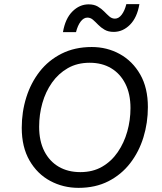

<svg xmlns="http://www.w3.org/2000/svg" viewBox="-20 -897 782 927"><path d="M359 10Q285 10 222.5 -23.5Q160 -57 122.5 -122Q85 -187 85 -280Q85 -357 107 -427Q129 -497 171.5 -551.5Q214 -606 277.5 -638Q341 -670 423 -670Q497 -670 558.5 -636Q620 -602 657 -537.5Q694 -473 694 -380Q694 -304 672.5 -234Q651 -164 608.5 -109Q566 -54 503.5 -22Q441 10 359 10ZM368 -66Q428 -66 473 -92Q518 -118 548.5 -162.5Q579 -207 594.5 -262Q610 -317 610 -375Q610 -444 585 -493Q560 -542 516 -568Q472 -594 413 -594Q353 -594 307.5 -568Q262 -542 231 -498Q200 -454 184.5 -399Q169 -344 169 -285Q169 -216 194 -167Q219 -118 263.5 -92Q308 -66 368 -66ZM653 -877Q642 -812 607.5 -777.5Q573 -743 529 -743Q503 -743 485 -753.5Q467 -764 454 -777.5Q441 -791 429 -801.5Q417 -812 402 -812Q384 -812 369.5 -793Q355 -774 347 -742H284Q295 -807 329.5 -841.5Q364 -876 408 -876Q434 -876 452 -865.5Q470 -855 483 -841.5Q496 -828 508 -817.5Q520 -807 535 -807Q553 -807 567.5 -826Q582 -845 590 -877Z"/></svg>

Font: Work Sans
Style: Italic
Weight: 400
Italic angle: -13°
Designer: Wei Huang
Foundry: Wei Huang
Version: Version 2.012